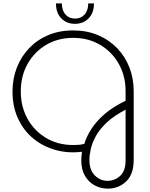

<svg xmlns="http://www.w3.org/2000/svg" viewBox="-20 -893 889 1136"><path d="M618 223Q576 223 540.5 204Q505 185 483 148Q461 111 461 57Q461 45 462 31.5Q463 18 465 5Q383 15 309 -5.5Q235 -26 177.5 -73Q120 -120 87 -191Q54 -262 54 -352Q54 -427 79.5 -492.5Q105 -558 152 -607.5Q199 -657 265 -685Q331 -713 413 -713Q494 -713 560 -685Q626 -657 673.5 -607.5Q721 -558 746 -493Q771 -428 771 -354V54Q771 138 726.5 180.5Q682 223 618 223ZM413 -35Q431 -35 445.5 -36Q460 -37 479 -42Q491 -83 519 -127.5Q547 -172 596 -215.5Q645 -259 723 -297V-354Q723 -444 682.5 -515.5Q642 -587 572 -628Q502 -669 413 -669Q323 -669 253 -627.5Q183 -586 143 -514.5Q103 -443 103 -352Q103 -262 143 -190Q183 -118 253 -76.5Q323 -35 413 -35ZM615 177Q659 177 691 147.5Q723 118 723 56V-244Q654 -208 611.5 -168Q569 -128 547 -87.5Q525 -47 517 -11Q509 25 509 53Q509 114 541.5 145.5Q574 177 615 177ZM424 -752Q374 -752 342.5 -784.5Q311 -817 311 -873H346Q346 -831 367.5 -807Q389 -783 424 -783Q459 -783 480.5 -807Q502 -831 502 -873H536Q536 -817 504.5 -784.5Q473 -752 424 -752Z"/></svg>

Font: MuseoModerno ExtraLight
Style: Regular
Weight: 200
Designer: Pablo Cosgaya, Héctor Gatti, Marcela Romero, and the Authors of The MuseoModerno Project.
Foundry: Omnibus-Type Team
Version: Version 1.001